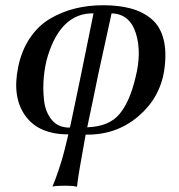

<svg xmlns="http://www.w3.org/2000/svg" viewBox="-20 -498 684 733"><path d="M355 -214Q353 -202 334.5 -114Q316 -26 313 -12Q397 -15 436.5 -63Q476 -111 497 -201Q522 -298 498.5 -371.5Q475 -445 406 -447Q381 -331 355 -214ZM247 -11Q250 -24 254.5 -46Q259 -68 269 -115Q279 -162 290 -216L337 -447Q214 -449 163 -286Q152 -251 147.5 -206.5Q143 -162 148 -116Q153 -70 178 -40Q203 -10 247 -11ZM247 -10V-11ZM274 215Q258 211 234.5 211Q211 211 196 212L180 214L182 210Q183 207 186 200Q189 193 193 182Q197 171 202.5 155Q208 139 214 119.5Q220 100 227 72.5Q234 45 241 15Q128 15 77 -55.5Q26 -126 49 -240Q62 -305 94 -352.5Q126 -400 171 -426.5Q216 -453 266.5 -465.5Q317 -478 374 -478Q434 -478 480 -465.5Q526 -453 559 -425Q592 -397 604.5 -347.5Q617 -298 607 -230Q591 -124 507 -53Q423 18 307 16Q278 173 274 215Z"/></svg>

Font: GFS Artemisia
Style: Italic
Weight: 400
Italic angle: -12°
Designer: Takis Katsoulidis and George D. Matthiopoulos
Foundry: George Matthiopoulos and Takis Katsoulidis
Version: Version 1.0